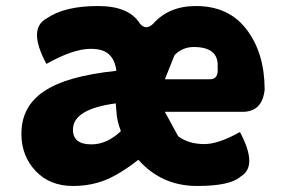

<svg xmlns="http://www.w3.org/2000/svg" viewBox="-20 -603 939 637"><path d="M222 14Q145 14 98 -36Q51 -86 51 -159Q51 -250 126 -300Q201 -351 366 -368Q362 -404 342 -422Q323 -441 281 -441Q223 -441 134 -391Q71 -508 135 -542Q194 -583 305 -583Q408 -583 444 -525Q464 -501 488 -524Q540 -583 630 -583Q740 -583 799 -504Q858 -426 858 -305Q850 -232 785 -232H527L571 -151Q606 -125 658 -125Q705 -125 776 -165Q837 -51 778 -17Q744 14 634 14Q516 14 439 -73Q378 -25 328 -5Q279 14 222 14ZM283 -124Q335 -124 381 -168Q367 -204 366 -237L364 -260Q222 -241 222 -173Q222 -124 283 -124ZM527 -340H677Q706 -340 702 -381Q706 -447 623 -447Q585 -447 559 -420Z"/></svg>

Font: Swei Half Moon CJK SC
Style: Black
Weight: 900
Version: Version 2.071